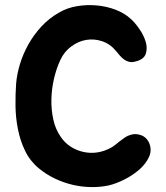

<svg xmlns="http://www.w3.org/2000/svg" viewBox="-20 -647 658 762"><path d="M571 -82Q584 -53 572 -25.5Q560 2 534 25Q508 48 474.5 65Q441 82 411 89Q378 96 341.5 95.5Q305 95 268.5 86.5Q232 78 197.5 61.5Q163 45 134 21Q99 -8 79.5 -48.5Q60 -89 51 -135Q42 -181 41.5 -227.5Q41 -274 44 -315Q47 -352 59 -392Q71 -432 92.5 -470.5Q114 -509 144.5 -542Q175 -575 216 -598Q247 -616 285.5 -622.5Q324 -629 363.5 -625.5Q403 -622 438.5 -608.5Q474 -595 499 -572Q515 -558 532.5 -533Q550 -508 558 -482Q566 -456 558.5 -433.5Q551 -411 518 -403Q504 -399 493 -401.5Q482 -404 473 -410.5Q464 -417 456 -426Q448 -435 441 -444Q417 -473 385 -483.5Q353 -494 321.5 -488.5Q290 -483 262.5 -462.5Q235 -442 220 -410Q204 -376 194.5 -335.5Q185 -295 184 -253.5Q183 -212 191.5 -173Q200 -134 221 -104Q237 -80 260.5 -65Q284 -50 311 -44Q338 -38 365.5 -42Q393 -46 419 -60Q427 -64 436.5 -71.5Q446 -79 456 -87Q466 -95 476.5 -102Q487 -109 499 -112Q517 -118 538.5 -111Q560 -104 571 -82Z"/></svg>

Font: BM JUA 
Style: Regular
Weight: 400
Designer: BONGJIN KIM, JAEHYUN KEUM, JUHEE TAE
Foundry: WOOWA BROTHERS Corporation.
Version: Version 1.000